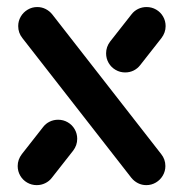

<svg xmlns="http://www.w3.org/2000/svg" viewBox="-20 -539 534 559"><path d="M149.3 -190.4Q164.4 -190.4 177.2 -183Q190 -175.6 197.4 -162.8Q204.8 -150 204.8 -134.8Q204.8 -115.9 193 -100.4L130.7 -21.1Q123 -11.1 111.5 -5.6Q100 0 87 0Q71.9 0 59.1 -7.4Q46.3 -14.8 38.9 -27.6Q31.5 -40.4 31.5 -55.6Q31.5 -74.4 43.7 -90.4L105.6 -169.3Q113.3 -179.3 124.6 -184.8Q135.9 -190.4 149.3 -190.4ZM33 -463Q33 -477.8 40.4 -490.6Q47.8 -503.3 60.6 -510.9Q73.3 -518.5 88.5 -518.5Q101.5 -518.5 112.8 -512.8Q124.1 -507 131.9 -497.4L449.3 -90.4Q461.5 -75.2 461.5 -55.6Q461.5 -40.7 454.1 -28Q446.7 -15.2 433.9 -7.6Q421.1 0 405.9 0Q393 0 381.7 -5.7Q370.4 -11.5 362.6 -21.1L45.2 -428.1Q33 -443.3 33 -463ZM406.7 -518.5Q421.9 -518.5 434.6 -511.1Q447.4 -503.7 454.8 -490.9Q462.2 -478.1 462.2 -463Q462.2 -444.1 450 -428.1L388.1 -349.3Q380.4 -339.3 369.1 -333.7Q357.8 -328.1 344.4 -328.1Q329.3 -328.1 316.5 -335.6Q303.7 -343 296.3 -355.7Q288.9 -368.5 288.9 -383.7Q288.9 -402.6 300.7 -418.1L363 -497.4Q370.7 -507.4 382.2 -513Q393.7 -518.5 406.7 -518.5Z"/></svg>

Font: 26F Galaxy Hebrew Black
Style: Regular
Weight: 900
Designer: C₂₉H₂₅N₃O₅
Version: Version 1.000